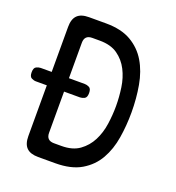

<svg xmlns="http://www.w3.org/2000/svg" viewBox="-132 -836 865 942"><g transform="rotate(20 300.0 -365.0)"><path d="M172 0Q131 0 111.5 -19.5Q92 -39 92 -80V-345H35Q24 -345 12 -351Q0 -357 0 -380Q0 -403 12 -409Q24 -415 35 -415H92V-650Q92 -691 111.5 -710.5Q131 -730 172 -730H261Q341 -730 392.5 -700Q444 -670 474 -619.5Q504 -569 516 -502Q528 -435 528 -361Q528 -294 517.5 -229Q507 -164 478 -113Q449 -62 396.5 -31Q344 0 261 0ZM182 -130Q182 -110 192 -100Q202 -90 222 -90H261Q319 -90 355 -116Q391 -142 411.5 -182Q432 -222 439 -270.5Q446 -319 446 -365Q446 -412 439 -460.5Q432 -509 411.5 -549Q391 -589 355 -614.5Q319 -640 261 -640H222Q202 -640 192 -630Q182 -620 182 -600V-415H265Q276 -415 288 -409Q300 -403 300 -380Q300 -357 288 -351Q276 -345 265 -345H182Z"/></g></svg>

Font: Maple Mono NL
Style: Regular
Weight: 400
Monospace: yes
Designer: subframe7536
Version: Version 7.000